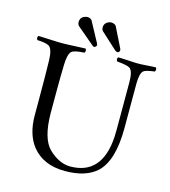

<svg xmlns="http://www.w3.org/2000/svg" viewBox="-121 -917 909 1024"><g transform="rotate(15 334.0 -405.0)"><path d="M197.3 -776.9Q197.3 -802.7 221.7 -812Q230 -814.9 238.3 -814.9Q253.9 -814 261.7 -803.2L320.8 -693.8Q324.2 -686.5 324.7 -683.1Q322.3 -672.9 311.5 -669.9Q306.6 -670.4 303.7 -672.9L204.6 -756.8Q197.8 -764.6 197.3 -776.9ZM328.6 -782.2Q328.6 -807.6 354.5 -817.4Q361.3 -819.8 366.7 -819.8Q386.2 -818.8 393.6 -808.1L448.2 -698.2Q450.7 -693.4 450.7 -687Q449.2 -676.3 437.5 -674.8Q430.7 -675.8 423.3 -682.6L335.4 -763.2Q329.1 -770 328.6 -782.2ZM179.2 -269Q180.2 -128.9 233.9 -76.2Q291.5 -21.5 352.1 -21Q528.3 -21 541 -235.4Q542 -255.4 542 -276.9V-536.1Q542 -598.1 521.5 -612.3Q506.3 -622.1 450.2 -627Q441.9 -638.7 450.2 -649.9Q474.1 -649.4 505.4 -647.5Q537.6 -645 560.1 -645Q579.6 -645 605.5 -647Q634.8 -649.4 658.2 -649.9Q666.5 -638.2 658.2 -627Q608.9 -621.1 596.7 -610.4Q580.1 -593.3 580.1 -536.1V-294.9Q580.1 -114.3 507.8 -45.9Q447.8 9.8 332 9.8Q212.9 9.8 150.4 -67.4Q100.1 -130.9 100.1 -235.8V-320.8Q100.1 -453.6 98.1 -536.1Q96.7 -600.6 75.2 -614.7Q59.1 -625 9.8 -627Q1.5 -638.7 9.8 -649.9Q32.2 -649.4 68.4 -647.5Q112.8 -645 140.1 -645Q168.5 -645 212.9 -647.5Q249 -649.4 270 -649.9Q278.3 -638.2 270 -627Q212.9 -624.5 198.7 -610.4Q182.6 -592.8 181.2 -536.1Q179.2 -474.1 179.2 -382.8Z"/></g></svg>

Font: Linux Libertine Display O
Style: Regular
Weight: 400
Designer: Philipp H. Poll
Foundry: Philipp H. Poll
Version: Version 5.0.9